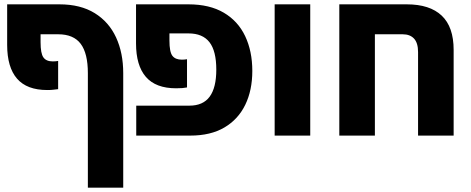

<svg xmlns="http://www.w3.org/2000/svg" viewBox="-20 -625 2173 885"><path d="M198 -210Q104 -210 58.5 -262.5Q13 -315 13 -418V-605H254Q351 -605 416.5 -564.5Q482 -524 515 -452.5Q548 -381 548 -288V240H385V-288Q385 -379 352 -423Q319 -467 248 -467H167V-430Q167 -379 180 -360.5Q193 -342 223 -342Q231 -342 236 -342.5Q241 -343 248 -344V-214Q238 -213 226.5 -211.5Q215 -210 198 -210Z M608 0V-138H853Q916 -138 946.5 -179.5Q977 -221 977 -304Q977 -390 945.5 -430.5Q914 -471 849 -471H761V-438Q761 -386 774.5 -368Q788 -350 818 -350Q825 -350 830.5 -350.5Q836 -351 842 -352V-222Q832 -220 820.5 -219Q809 -218 792 -218Q698 -218 652.5 -270.5Q607 -323 607 -425V-605H849Q946 -605 1011.5 -566.5Q1077 -528 1110 -458.5Q1143 -389 1143 -298Q1143 -209 1110.5 -142Q1078 -75 1014.5 -37.5Q951 0 857 0Z M1246 0V-605H1410V0Z M1855 -605Q1961 -605 2016 -553Q2071 -501 2071 -395V0H1907V-385Q1907 -427 1888.5 -447Q1870 -467 1836 -467H1708V0H1544V-605Z"/></svg>

Font: Noto Sans Hebrew SemiCondensed ExtraBold
Style: Regular
Weight: 800
Width: 4
Designer: Monotype Design Team
Foundry: Monotype Imaging Inc.
Version: Version 2.004; ttfautohint (v1.8.4.7-5d5b)